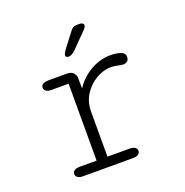

<svg xmlns="http://www.w3.org/2000/svg" viewBox="-122 -785 863 896"><g transform="rotate(-20 309.5 -337.0)"><path d="M278.5 -47H387.5Q406 -47 415 -40.5Q424 -34 424 -23.5Q424 -13 415 -6.5Q406 0 387.5 0H142Q123 0 114 -6.5Q105 -13 105 -23.5Q105 -34 113.8 -40.5Q122.5 -47 140 -47H224.5V-429H140Q122.5 -429 113.2 -435.5Q104 -442 104 -453Q104 -464 114.5 -470Q125 -476 145.5 -476H234Q251.5 -476 262 -467.2Q272.5 -458.5 275.5 -442.5L276 -386.5Q305 -432 353.2 -459.8Q401.5 -487.5 453.5 -487.5Q480.5 -487.5 502.2 -480.2Q524 -473 524 -454Q524 -440.5 516.2 -433.2Q508.5 -426 495 -426Q488.5 -426 482.8 -427.2Q477 -428.5 470 -430Q461.5 -432 452.5 -433Q443.5 -434 435 -434Q398.5 -434 362.2 -413Q326 -392 302.2 -355.2Q278.5 -318.5 278.5 -270.5ZM268 -547.5Q264 -547.5 259 -549.8Q254 -552 254 -558.5Q254 -566.5 268.5 -587L317.5 -650.5Q326.5 -664.5 334.8 -669.2Q343 -674 358.5 -674H368Q376.5 -674 382 -670.5Q387.5 -667 387.5 -661Q387.5 -651 376 -640L304.5 -567.5Q294 -557 285 -552.2Q276 -547.5 268 -547.5Z"/></g></svg>

Font: Sono Monospace Light
Style: Regular
Weight: 300
Version: Version 2.112